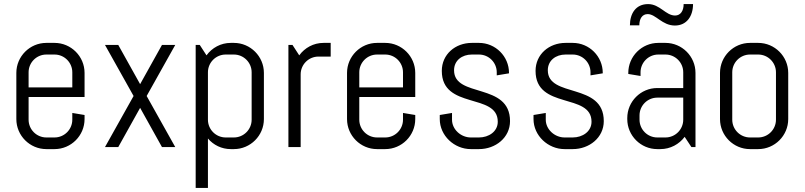

<svg xmlns="http://www.w3.org/2000/svg" viewBox="-20 -720 3939 940"><path d="M394 -137V-157L334 -167V-134C334 -86 295 -47 247 -47H207C159 -47 120 -86 120 -134V-245H394V-363C394 -444 328 -510 247 -510H207C126 -510 60 -444 60 -363V-137C60 -56 126 10 207 10H247C328 10 394 -56 394 -137ZM334 -292H120V-366C120 -414 159 -453 207 -453H247C295 -453 334 -414 334 -366Z M838 0 698 -250 838 -500H773L666 -308L559 -500H494L634 -250L494 0H559L666 -192L773 0Z M1272 -137V-363C1272 -444 1206 -510 1125 -510H1110C1061 -510 1018 -486 991 -449L958 -500H938V200H998V-42C1025 -10 1065 10 1110 10H1125C1206 10 1272 -56 1272 -137ZM1212 -134C1212 -86 1173 -47 1125 -47H1085C1037 -47 998 -86 998 -134V-366C998 -414 1037 -453 1085 -453H1125C1173 -453 1212 -414 1212 -366Z M1599 -443V-510H1564C1515 -510 1472 -486 1445 -449L1412 -500H1392V0H1452V-356C1452 -404 1491 -443 1539 -443Z M2013 -137V-157L1953 -167V-134C1953 -86 1914 -47 1866 -47H1826C1778 -47 1739 -86 1739 -134V-245H2013V-363C2013 -444 1947 -510 1866 -510H1826C1745 -510 1679 -444 1679 -363V-137C1679 -56 1745 10 1826 10H1866C1947 10 2013 -56 2013 -137ZM1953 -292H1739V-366C1739 -414 1778 -453 1826 -453H1866C1914 -453 1953 -414 1953 -366Z M2477 -127C2477 -318 2203 -239 2203 -376C2203 -424 2242 -453 2290 -453H2325C2373 -453 2412 -414 2412 -366V-351L2472 -361V-363C2472 -444 2406 -510 2325 -510H2290C2209 -510 2143 -454 2143 -373C2143 -182 2417 -267 2417 -124C2417 -76 2373 -47 2325 -47H2285C2237 -47 2193 -86 2193 -134V-167L2133 -157V-137C2133 -56 2204 10 2285 10H2325C2406 10 2477 -46 2477 -127Z M2936 -127C2936 -318 2662 -239 2662 -376C2662 -424 2701 -453 2749 -453H2784C2832 -453 2871 -414 2871 -366V-351L2931 -361V-363C2931 -444 2865 -510 2784 -510H2749C2668 -510 2602 -454 2602 -373C2602 -182 2876 -267 2876 -124C2876 -76 2832 -47 2784 -47H2744C2696 -47 2652 -86 2652 -134V-167L2592 -157V-137C2592 -56 2663 10 2744 10H2784C2865 10 2936 -46 2936 -127Z M3385 0V-363C3385 -444 3319 -510 3238 -510H3203C3122 -510 3056 -444 3056 -363V-358L3116 -348V-366C3116 -414 3155 -453 3203 -453H3238C3286 -453 3325 -414 3325 -366V-289H3198C3117 -289 3051 -223 3051 -142V-137C3051 -56 3117 10 3198 10H3213C3262 10 3305 -14 3332 -50L3365 0ZM3325 -134C3325 -86 3286 -47 3238 -47H3198C3150 -47 3111 -86 3111 -134V-155C3111 -203 3150 -242 3198 -242H3325ZM3285 -644C3239 -644 3211 -700 3153 -700C3093 -700 3064 -654 3064 -596H3110C3110 -628 3124 -651 3151 -651C3191 -651 3222 -595 3284 -595C3343 -595 3373 -642 3373 -700H3327C3327 -667 3312 -644 3285 -644Z M3839 -137V-363C3839 -444 3773 -510 3692 -510H3652C3571 -510 3505 -444 3505 -363V-137C3505 -56 3571 10 3652 10H3692C3773 10 3839 -56 3839 -137ZM3779 -134C3779 -86 3740 -47 3692 -47H3652C3604 -47 3565 -86 3565 -134V-366C3565 -414 3604 -453 3652 -453H3692C3740 -453 3779 -414 3779 -366Z"/></svg>

Font: Abel
Style: Regular
Weight: 400
Designer: Matthew Desmond
Foundry: Matthew Desmond
Version: Version 1.002